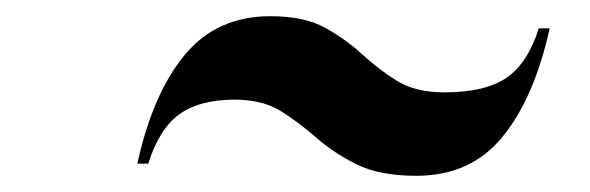

<svg xmlns="http://www.w3.org/2000/svg" viewBox="-20 -545 728 237"><path d="M269.5 -422Q226.5 -422 201.5 -404Q176.5 -386 163 -343H149.5Q168.5 -429.5 208 -477.2Q247.5 -525 314 -525Q355.5 -525 381.2 -510.8Q407 -496.5 427 -478Q447 -459.5 470 -445.2Q493 -431 528.5 -431Q579 -431 605.2 -449Q631.5 -467 645 -510H658.5Q639.5 -424 600.2 -376Q561 -328 494 -328Q448.5 -328 420 -342.2Q391.5 -356.5 370.5 -375Q349.5 -393.5 326.8 -407.8Q304 -422 269.5 -422Z"/></svg>

Font: Bodoni* 36pt
Style: Bold Italic
Weight: 700
Italic angle: -13°
Version: Version 2.3